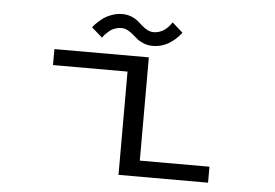

<svg xmlns="http://www.w3.org/2000/svg" viewBox="-49 -736 1148 802"><g transform="rotate(5 525.0 -335.0)"><path d="M571 -549Q550.5 -549 533.5 -555.5Q516.5 -562 505 -571.2Q493.5 -580.5 483 -589.8Q472.5 -599 460 -605.5Q447.5 -612 434 -612Q420 -612 406.8 -607.2Q393.5 -602.5 385 -595.5Q376.5 -588.5 369.8 -581.5Q363 -574.5 360 -570L356.5 -565L311.5 -604Q313.5 -608 322.2 -617.2Q331 -626.5 346.2 -639.2Q361.5 -652 384.8 -661.2Q408 -670.5 432 -670.5Q452.5 -670.5 469.5 -664Q486.5 -657.5 498 -648Q509.5 -638.5 520 -629Q530.5 -619.5 543 -613Q555.5 -606.5 569 -606.5Q583 -606.5 596 -611.5Q609 -616.5 617.5 -623.5Q626 -630.5 632.2 -637.5Q638.5 -644.5 641.5 -649.5L644.5 -654.5L689.5 -614.5Q638 -549 571 -549ZM558.5 -67H850.5V0H475V-433H162.5V-500H558.5Z"/></g></svg>

Font: League Mono Extended Light
Style: Regular
Weight: 300
Width: 9
Designer: Tyler Finck
Foundry: The League of Moveable Type / Tyler Finck
Version: Version 2.210